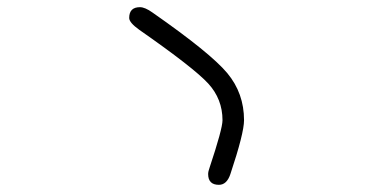

<svg xmlns="http://www.w3.org/2000/svg" viewBox="-20 -517 1040 535"><path d="M560 -32Q560 -39 564 -50Q600 -158 600 -182Q600 -241 560 -284.5Q520 -328 368 -434Q340 -454 340 -467Q340 -497 370 -497Q384 -497 405 -482Q567 -369 613.5 -313Q660 -257 660 -182Q660 -146 622 -32Q612 -2 590 -2Q560 -2 560 -32Z"/></svg>

Font: Pecita
Style: Book
Weight: 400
Width: 7
Version: Version 4.3